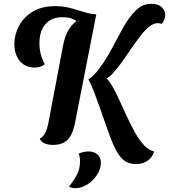

<svg xmlns="http://www.w3.org/2000/svg" viewBox="-20 -735 883 1003"><path d="M519 -315 442 -320Q471 -340 496 -373Q521 -406 543.5 -444.5Q566 -483 587 -523.5Q608 -564 628.5 -599.5Q649 -635 670 -659Q692 -686 715 -700.5Q738 -715 773 -715Q807 -715 825 -697.5Q843 -680 843 -657Q843 -646 838.5 -633Q834 -620 825 -610Q820 -612 815.5 -613Q811 -614 807 -614Q784 -615 760.5 -596.5Q737 -578 713.5 -547.5Q690 -517 665.5 -481Q641 -445 617 -411Q593 -377 568.5 -351Q544 -325 519 -315ZM691 122Q650 122 625 100.5Q600 79 582 41Q570 18 557 -16.5Q544 -51 530 -91Q516 -131 501.5 -172.5Q487 -214 472.5 -252Q458 -290 442 -320L531 -331Q548 -317 566.5 -285Q585 -253 604 -211Q623 -169 643.5 -125Q664 -81 686 -41.5Q708 -2 733 24Q758 50 785 56Q777 85 752.5 103.5Q728 122 691 122ZM256 22Q231 22 212 13.5Q193 5 188 -11Q201 -18 210 -30.5Q219 -43 225 -62Q231 -81 236 -110L310 -500Q320 -551 342 -585Q364 -619 399 -637Q434 -655 483 -660L372 -94Q364 -54 350.5 -28.5Q337 -3 314 9.5Q291 22 256 22ZM161 -382Q128 -382 104 -398Q80 -414 67.5 -442Q55 -470 55 -505Q55 -553 78.5 -598.5Q102 -644 150 -673.5Q198 -703 271 -703Q303 -703 330.5 -697Q358 -691 382.5 -683Q407 -675 431.5 -668.5Q456 -662 482 -660L377 -623L376 -628Q367 -633 351.5 -639Q336 -645 306 -645Q249 -645 217.5 -609Q186 -573 186 -509Q186 -481 192.5 -454Q199 -427 214 -399Q202 -390 188 -386Q174 -382 161 -382ZM372 248Q363 248 354.5 246Q346 244 341 239Q365 209 381.5 178.5Q398 148 398 108Q398 97 396.5 87Q395 77 391 68Q400 63 415 59.5Q430 56 442 56Q470 56 488.5 71Q507 86 507 115Q507 141 494.5 165Q482 189 462.5 208Q443 227 419.5 237.5Q396 248 372 248Z"/></svg>

Font: Sansita Swashed Light Medium
Style: Regular
Weight: 500
Version: Version 1.003